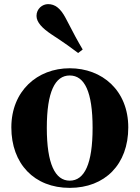

<svg xmlns="http://www.w3.org/2000/svg" viewBox="-20 -894 677 931"><path d="M318 17C489 17 602 -97 602 -276C602 -455 476 -563 318 -563C161 -563 35 -453 35 -276C35 -100 146 17 318 17ZM318 -18C247 -18 207 -100 207 -274C207 -449 247 -528 318 -528C390 -528 429 -449 429 -274C429 -100 390 -18 318 -18ZM381 -654C359 -691 338 -729 298 -807C273 -854 247 -874 213 -874C186 -874 157 -852 157 -817C157 -786 185 -757 230 -727C296 -684 327 -661 359 -637Z"/></svg>

Font: Noto Serif CJK HK Black
Style: Regular
Weight: 900
Designer: Ryoko NISHIZUKA 西塚涼子 (kana & ideographs); Frank Grießhammer (Latin, Greek & Cyrillic); Wenlong ZHANG 张文龙 (bopomofo); San
Foundry: Adobe
Version: Version 2.001;hotconv 1.1.0;makeotfexe 2.6.0